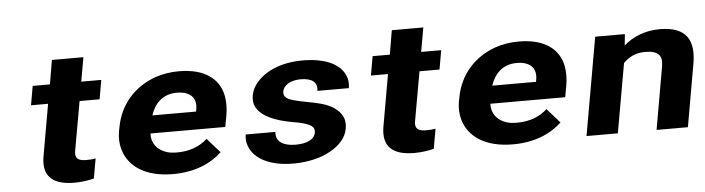

<svg xmlns="http://www.w3.org/2000/svg" viewBox="-44 -840 3791 1032"><g transform="rotate(-5 1852.0 -324.0)"><path d="M322 10C363 10 395 4 427 -3L446 -110C431 -107 414 -106 395 -106C349 -106 333 -122 340 -161L387 -425H495L513 -528H405L428 -658H258L236 -528H143L125 -425H217L168 -146C150 -43 200 10 322 10Z M1118 -85 1049 -163C1010 -127 956 -104 886 -104C864 -104 844 -106 827 -112C779 -128 749 -165 751 -218H1155L1166 -278C1173 -317 1173 -353 1167 -385C1149 -476 1074 -538 932 -538C886 -538 845 -531 806 -518C694 -479 610 -390 588 -265L584 -246C578 -211 579 -178 588 -147C614 -55 702 10 854 10C971 10 1059 -29 1118 -85ZM1008 -326 1006 -314H770C789 -373 832 -424 911 -424C984 -424 1019 -387 1008 -326Z M1524 -90C1458 -90 1415 -115 1421 -168H1261C1257 -147 1259 -125 1267 -104C1294 -34 1378 10 1503 10C1584 10 1654 -8 1705 -37C1749 -62 1790 -99 1799 -152C1804 -178 1801 -201 1792 -219C1773 -257 1733 -282 1680 -297C1639 -309 1575 -317 1534 -329C1505 -337 1477 -349 1482 -380C1489 -418 1531 -438 1581 -438C1641 -438 1673 -414 1665 -368H1835C1839 -393 1837 -415 1828 -436C1800 -502 1718 -538 1599 -538C1520 -538 1453 -519 1405 -489C1364 -463 1326 -425 1317 -374C1313 -351 1315 -331 1323 -314C1351 -257 1429 -229 1515 -213C1541 -209 1561 -205 1577 -200C1608 -190 1638 -180 1632 -146C1625 -106 1578 -90 1524 -90Z M2156 10C2197 10 2229 4 2261 -3L2280 -110C2265 -107 2248 -106 2229 -106C2183 -106 2167 -122 2174 -161L2221 -425H2329L2347 -528H2239L2262 -658H2092L2070 -528H1977L1959 -425H2051L2002 -146C1984 -43 2034 10 2156 10Z M2952 -85 2883 -163C2844 -127 2790 -104 2720 -104C2698 -104 2678 -106 2661 -112C2613 -128 2583 -165 2585 -218H2989L3000 -278C3007 -317 3007 -353 3001 -385C2983 -476 2908 -538 2766 -538C2720 -538 2679 -531 2640 -518C2528 -479 2444 -390 2422 -265L2418 -246C2412 -211 2413 -178 2422 -147C2448 -55 2536 10 2688 10C2805 10 2893 -29 2952 -85ZM2842 -326 2840 -314H2604C2623 -373 2666 -424 2745 -424C2818 -424 2853 -387 2842 -326Z M3437 -423C3508 -423 3533 -397 3522 -337L3463 0H3632L3691 -336C3713 -460 3673 -538 3527 -538C3444 -538 3378 -508 3332 -467L3338 -528H3178L3085 0H3254L3320 -373C3346 -401 3384 -423 3437 -423Z"/></g></svg>

Font: Asimov
Style: XWidIt
Weight: 500
Designer: Google
Version: Version 2.000980; 2014